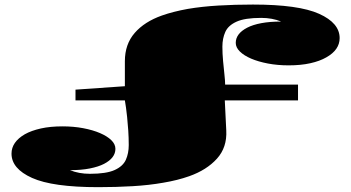

<svg xmlns="http://www.w3.org/2000/svg" viewBox="-20 -791 1503 822"><path d="M303.2 -361.3V-407.2L514.6 -421.9V-528.8Q514.6 -601.6 556.6 -649.9Q598.6 -698.2 673.3 -724.6Q721.7 -741.7 784.2 -752.9Q845.2 -763.2 915.5 -767.3Q985.8 -771.5 1063 -771.5Q1258.3 -771.5 1346.2 -731.9Q1434.1 -692.4 1434.1 -627.9Q1434.1 -577.6 1377 -545.4Q1349.1 -529.3 1308.6 -520.3Q1268.1 -511.2 1215.8 -511.2Q1168.5 -511.2 1127.2 -519Q1085.9 -526.9 1055.2 -540Q1024.4 -553.2 1006.8 -570.6Q989.3 -587.9 989.3 -607.4Q989.3 -647 1038.1 -672.4Q1062.5 -685.1 1098.9 -691.9Q1135.3 -698.7 1183.6 -698.7Q1146 -714.4 1098.1 -714.4Q1028.3 -714.4 992.7 -698.2Q957 -682.1 944.6 -654.3Q932.1 -626.5 932.1 -591.3Q932.1 -561 935.1 -529.3Q938 -497.6 940.9 -471.4Q943.8 -445.3 943.8 -431.6V-428.7H1255.9V-361.3H942.4L948.7 -232.4Q952.6 -160.2 908.7 -111.6Q864.7 -63 790 -36.6Q740.2 -19 679.2 -8.8Q618.2 2 547.9 6.1Q477.5 10.3 400.4 10.3Q205.1 10.3 117.2 -29.3Q29.3 -68.8 29.3 -133.3Q29.3 -183.1 86.4 -216.3Q114.3 -231.9 154.8 -241Q195.3 -250 247.6 -250Q294.9 -250 336.2 -242.2Q377.4 -234.4 408.2 -221.2Q439 -208 456.5 -190.9Q474.1 -173.8 474.1 -153.8Q474.1 -114.7 425.3 -89.4Q401.4 -77.1 364.7 -69.8Q328.1 -62.5 279.8 -62.5Q317.4 -46.9 365.2 -46.9Q435.1 -46.9 470.7 -63Q506.3 -79.1 518.8 -106.9Q531.2 -134.8 531.2 -169.9Q531.2 -200.7 529.1 -232.4Q526.9 -264.2 524.2 -290.3Q521.5 -316.4 519.5 -329.6L514.6 -361.3Z"/></svg>

Font: Asset
Style: Regular
Weight: 400
Version: Version 1.003; ttfautohint (v1.8.4.7-5d5b)